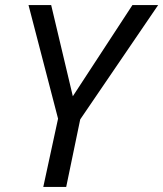

<svg xmlns="http://www.w3.org/2000/svg" viewBox="-20 -734 641 754"><path d="M150 0 208 -268 92 -714H181L266 -356L500 -714H601L295 -265L240 0Z"/></svg>

Font: Manna Sans
Style: Italic
Weight: 400
Italic angle: -12°
Designer: Monotype Design Team
Foundry: Monotype Imaging Inc.
Version: Version 2.001.1; ttfautohint (v1.8.2)